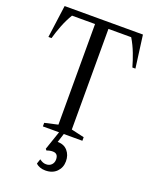

<svg xmlns="http://www.w3.org/2000/svg" viewBox="-182 -859 962 1213"><g transform="rotate(20 299.5 -253.0)"><path d="M167.5 0V-24L256 -44V-720.5H101Q75.5 -678 57.5 -631.5Q39.5 -585 28 -543H7L36.5 -761.5H563L592 -543H571.5Q560 -585 542.2 -631.5Q524.5 -678 499 -720.5H346V-44L433 -24V0ZM276 256.5Q256.5 256.5 239.5 250.2Q222.5 244 212.5 233L223 201Q236.5 210.5 246.2 214.2Q256 218 267.5 218Q290.5 218 304 203.8Q317.5 189.5 317.5 168.5Q317.5 127.5 281 127.5Q260.5 127.5 241 135.5L233 126.5L281 -14H312.5L289 60Q331.5 60 355.8 87.8Q380 115.5 380 157.5Q380 200 352 228.2Q324 256.5 276 256.5Z"/></g></svg>

Font: Libre Caslon Condensed
Style: Regular
Weight: 400
Designer: Pablo Impallari, Rodrigo Fuenzalida, Katja Schimmel, Ertekin Erdin
Foundry: Pablo Impallari, Rodrigo Fuenzalida
Version: Version 2.000; ttfautohint (v1.8.4.7-5d5b);gftools[0.9.33]